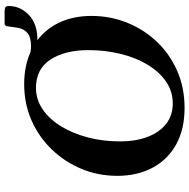

<svg xmlns="http://www.w3.org/2000/svg" viewBox="-14 -778 803 814"><g transform="rotate(-90 387.0 -371.5)"><path d="M336 10Q245 10 180.5 -26Q116 -62 82 -126.5Q48 -191 48 -275Q48 -356 77.5 -427Q107 -498 160 -553Q213 -608 283.5 -639Q354 -670 437 -670Q513 -670 573 -643Q585 -641 598 -641Q636 -641 654 -656.5Q672 -672 676 -699L683 -747L690 -753H744Q757 -753 762.5 -749.5Q768 -746 768 -735Q768 -687 730.5 -650.5Q693 -614 625 -614Q624 -614 623 -614Q673 -576 699.5 -517.5Q726 -459 726 -385Q726 -305 697.5 -234Q669 -163 617 -108Q565 -53 493.5 -21.5Q422 10 336 10ZM355 -40Q406 -40 447.5 -68.5Q489 -97 519 -146.5Q549 -196 565 -261Q581 -326 581 -398Q581 -497 541 -558.5Q501 -620 421 -620Q372 -620 330.5 -592Q289 -564 258.5 -514.5Q228 -465 211 -400.5Q194 -336 194 -263Q194 -198 213 -147.5Q232 -97 268 -68.5Q304 -40 355 -40Z"/></g></svg>

Font: Spectral
Style: Bold Italic
Weight: 700
Italic angle: -10°
Designer: Jean-Baptiste Levee
Foundry: Production Type
Version: Version 2.001